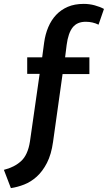

<svg xmlns="http://www.w3.org/2000/svg" viewBox="-20 -770 565 988"><path d="M253 -40Q244 25 221.5 68.5Q199 112 169 139Q139 166 104.5 179.5Q70 193 36 198L0 104Q53 91 88 59.5Q123 28 134 -41L184 -390H120V-475H197L207 -550Q213 -594 228.5 -630.5Q244 -667 269 -693.5Q294 -720 329 -735Q364 -750 411 -750Q440 -750 467.5 -742.5Q495 -735 515 -724L487 -643Q457 -658 421 -658Q377 -658 354 -629Q331 -600 323 -539L315 -475H440V-389H302Z"/></svg>

Font: Mukta Mahee SemiBold
Style: Regular
Weight: 600
Designer: Shuchita Grover, Noopur Datye, Girish Dalvi, Yashodeep Gholap
Foundry: Ek Type
Version: Version 2.538;PS 1.000;hotconv 16.6.51;makeotf.lib2.5.65220;